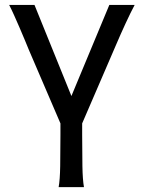

<svg xmlns="http://www.w3.org/2000/svg" viewBox="-20 -518 582 777"><path d="M217.3 239.3Q222.7 210 223.6 154.5Q224.6 99.1 224.6 26.9V-18.6L96.7 -316.4Q89.8 -333 80.1 -356.7Q70.3 -380.4 59.3 -405.8Q48.3 -431.2 37.4 -455.6Q26.4 -480 17.1 -498H119.6L269 -129.4L422.4 -498H524.9Q517.1 -483.9 507.6 -464.1Q498 -444.3 487.8 -422.4Q477.5 -400.4 468 -378.7Q458.5 -356.9 450.7 -338.9L312.5 -18.6V26.9Q312.5 99.1 313.5 154.5Q314.5 210 319.8 239.3Z"/></svg>

Font: Andika Compact
Style: Regular
Weight: 400
Designer: Victor Gaultney, Annie Olsen, Julie Remington, Don Collingsworth, Eric Hays, Becca Hirsbrunner
Foundry: SIL International
Version: Version 5.000 ; LnSpcTght